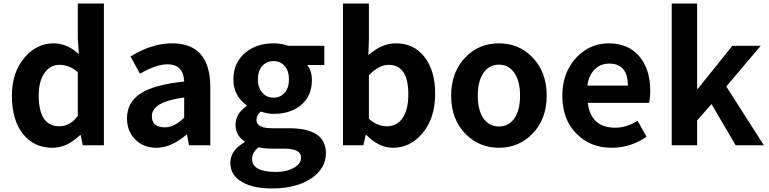

<svg xmlns="http://www.w3.org/2000/svg" viewBox="-20 -818 4328 1081"><path d="M109 -64Q47 -143 47 -279Q47 -411 119 -495Q187 -574 282 -574Q358 -574 424 -513L418 -601V-798H565V0H446L434 -58H431Q357 14 276 14Q171 14 109 -64ZM418 -165V-411Q372 -453 314 -453Q264 -453 232 -409Q198 -362 198 -281Q198 -107 314 -107Q374 -107 418 -165Z M741 -33Q695 -80 695 -152Q695 -242 772 -292Q848 -341 1017 -359Q1013 -456 922 -456Q860 -456 768 -403L715 -500Q834 -574 949 -574Q1164 -574 1164 -327V0H1044L1033 -60H1030Q944 14 861 14Q787 14 741 -33ZM1017 -156V-269Q835 -245 835 -164Q835 -101 909 -101Q962 -101 1017 -156Z M1345 208Q1277 170 1277 99Q1277 28 1357 -17V-22Q1306 -55 1306 -116Q1306 -176 1368 -221V-225Q1294 -280 1294 -371Q1294 -466 1362 -522Q1426 -574 1520 -574Q1564 -574 1604 -560H1806V-452H1710Q1736 -419 1736 -367Q1736 -276 1673 -225Q1614 -177 1520 -177Q1487 -177 1448 -190Q1424 -171 1424 -142Q1424 -96 1512 -96H1607Q1815 -96 1815 44Q1815 130 1733 186Q1649 243 1511 243Q1407 243 1345 208ZM1582 -295Q1607 -323 1607 -371Q1607 -419 1582 -447Q1559 -474 1520 -474Q1481 -474 1457 -447Q1432 -419 1432 -371Q1432 -323 1458 -295Q1482 -268 1520 -268Q1558 -268 1582 -295ZM1636 126Q1675 103 1675 69Q1675 19 1582 19H1514Q1468 19 1436 11Q1399 41 1399 76Q1399 150 1533 150Q1595 150 1636 126Z M2042 -59H2039L2026 0H1911V-798H2057V-597L2054 -507Q2128 -574 2209 -574Q2312 -574 2371 -496Q2430 -419 2430 -290Q2430 -151 2357 -66Q2289 14 2192 14Q2113 14 2042 -59ZM2245 -151Q2279 -199 2279 -287Q2279 -453 2168 -453Q2115 -453 2057 -395V-149Q2104 -107 2159 -107Q2213 -107 2245 -151Z M2602 -63Q2520 -146 2520 -279Q2520 -414 2602 -497Q2678 -574 2789 -574Q2900 -574 2976 -497Q3058 -414 3058 -279Q3058 -146 2976 -63Q2899 14 2789 14Q2679 14 2602 -63ZM2877 -153Q2908 -199 2908 -279Q2908 -360 2877 -406Q2845 -454 2789 -454Q2733 -454 2701 -406Q2670 -360 2670 -279Q2670 -199 2701 -153Q2733 -106 2789 -106Q2845 -106 2877 -153Z M3227 -64Q3146 -144 3146 -279Q3146 -410 3226 -495Q3302 -574 3407 -574Q3519 -574 3582 -498Q3641 -426 3641 -306Q3641 -262 3634 -239H3289Q3307 -99 3444 -99Q3508 -99 3570 -138L3620 -48Q3530 14 3424 14Q3304 14 3227 -64ZM3515 -336Q3515 -460 3409 -460Q3363 -460 3330 -429Q3295 -395 3287 -336Z M3762 -798H3905V-318H3909L4103 -560H4263L4069 -331L4281 0H4122L3986 -232L3905 -140V0H3762Z"/></svg>

Font: `nÑOS-|
Style: Bold
Weight: 700
Designer: Ryoko NISHIZUKA ¬âXZm¬º[P (kana & ideographs); Paul D. Hunt (Latin, Greek & Cyrillic); Wenlong ZHANG _ e¬á¬ü¬ô (bopomof
Foundry: Adobe Systems Incorporated
Version: Version 1.00 June 24, 2014, initial release